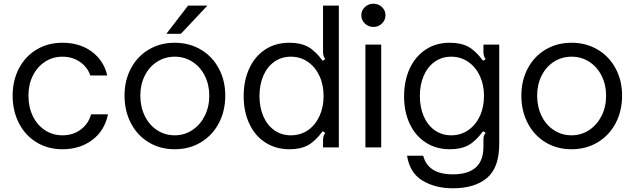

<svg xmlns="http://www.w3.org/2000/svg" viewBox="-20 -793 3416 1033"><path d="M48 -279Q48 -360 82 -425Q116 -490 177 -526.5Q238 -563 316 -563Q409 -563 473.5 -515.5Q538 -468 557 -387H466Q450 -433 409.5 -460.5Q369 -488 316 -488Q264 -488 222.5 -461Q181 -434 157 -386.5Q133 -339 133 -279Q133 -217 156.5 -168.5Q180 -120 222 -92.5Q264 -65 316 -65Q373 -65 414.5 -96Q456 -127 470 -178H561Q543 -90 476.5 -40Q410 10 316 10Q238 10 177 -27Q116 -64 82 -130Q48 -196 48 -279Z M650 -279Q650 -360 684.5 -425Q719 -490 780.5 -526.5Q842 -563 920 -563Q998 -563 1060 -526.5Q1122 -490 1157 -425Q1192 -360 1192 -279Q1192 -196 1157.5 -130.5Q1123 -65 1061 -27.5Q999 10 920 10Q842 10 780.5 -27Q719 -64 684.5 -130Q650 -196 650 -279ZM1106 -279Q1106 -337 1082 -385Q1058 -433 1015.5 -460.5Q973 -488 920 -488Q868 -488 825.5 -461Q783 -434 759 -386Q735 -338 735 -279Q735 -218 759 -169Q783 -120 825.5 -92.5Q868 -65 920 -65Q972 -65 1014.5 -93Q1057 -121 1081.5 -169.5Q1106 -218 1106 -279ZM953 -611H875L992 -763H1096Z M1291 -276Q1291 -360 1321.5 -425.5Q1352 -491 1407.5 -527Q1463 -563 1537 -563Q1598 -563 1637.5 -541Q1677 -519 1716 -466L1730 -475Q1723 -484 1720.5 -493.5Q1718 -503 1718 -517V-763H1803V0H1718V-36Q1718 -50 1720.5 -59.5Q1723 -69 1730 -78L1716 -87Q1677 -34 1637.5 -12Q1598 10 1537 10Q1464 10 1408 -26Q1352 -62 1321.5 -127Q1291 -192 1291 -276ZM1721 -276Q1721 -337 1698.5 -385Q1676 -433 1636 -460.5Q1596 -488 1545 -488Q1494 -488 1455.5 -460.5Q1417 -433 1396.5 -385Q1376 -337 1376 -276Q1376 -216 1396.5 -168Q1417 -120 1455.5 -92.5Q1494 -65 1545 -65Q1596 -65 1636 -92Q1676 -119 1698.5 -167.5Q1721 -216 1721 -276Z M2031 0H1946V-553H2031ZM1924 -711Q1924 -737 1943 -755Q1962 -773 1989 -773Q2016 -773 2035 -755Q2054 -737 2054 -711Q2054 -685 2035 -666.5Q2016 -648 1989 -648Q1962 -648 1943 -666.5Q1924 -685 1924 -711Z M2170 45H2257Q2283 145 2416 145Q2581 145 2581 -3V-36Q2581 -54 2583 -61Q2585 -68 2593 -78L2579 -87Q2540 -34 2500.5 -12Q2461 10 2400 10Q2327 10 2271 -26Q2215 -62 2184.5 -126.5Q2154 -191 2154 -274Q2154 -359 2184.5 -424.5Q2215 -490 2270.5 -526.5Q2326 -563 2399 -563Q2461 -563 2500.5 -541Q2540 -519 2579 -466L2593 -475Q2586 -484 2583.5 -493.5Q2581 -503 2581 -517V-553H2666V-19Q2666 109 2600 164.5Q2534 220 2417 220Q2322 220 2253.5 179Q2185 138 2170 45ZM2584 -277Q2584 -337 2561.5 -385Q2539 -433 2498.5 -460.5Q2458 -488 2408 -488Q2357 -488 2318.5 -460.5Q2280 -433 2259.5 -385Q2239 -337 2239 -277Q2239 -216 2259.5 -168Q2280 -120 2318.5 -92.5Q2357 -65 2408 -65Q2459 -65 2499 -92.5Q2539 -120 2561.5 -168Q2584 -216 2584 -277Z M2785 -279Q2785 -360 2819.5 -425Q2854 -490 2915.5 -526.5Q2977 -563 3055 -563Q3133 -563 3195 -526.5Q3257 -490 3292 -425Q3327 -360 3327 -279Q3327 -196 3292.5 -130.5Q3258 -65 3196 -27.5Q3134 10 3055 10Q2977 10 2915.5 -27Q2854 -64 2819.5 -130Q2785 -196 2785 -279ZM3241 -279Q3241 -337 3217 -385Q3193 -433 3150.5 -460.5Q3108 -488 3055 -488Q3003 -488 2960.5 -461Q2918 -434 2894 -386Q2870 -338 2870 -279Q2870 -218 2894 -169Q2918 -120 2960.5 -92.5Q3003 -65 3055 -65Q3107 -65 3149.5 -93Q3192 -121 3216.5 -169.5Q3241 -218 3241 -279Z"/></svg>

Font: Open Sauce Sans
Style: Regular
Weight: 400
Designer: Alfredo Marco Pradil
Foundry: Creative Sauce Fz LLC
Version: Version 1.477